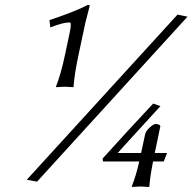

<svg xmlns="http://www.w3.org/2000/svg" viewBox="-20 -659 764 762"><path d="M684.6 -601.1 724.1 -592.8 127 62 86.4 54.2ZM502.9 81.1Q520 38.1 532.7 -18.1H388.7L387.2 -29.8Q480.5 -133.3 587.9 -248L616.7 -237.8Q606.9 -226.6 470.2 -77.6Q455.1 -61 447.3 -51.8H540L556.6 -128.9Q558.6 -135.7 566.9 -146Q587.9 -167 597.7 -167Q616.7 -165.5 616.2 -157.2L594.2 -51.8H643.1L629.9 -18.1H587.4Q575.2 43.9 572.8 81.1L571.3 83Q569.3 83 537.6 81.1L503.4 83ZM238.3 -442.9 256.3 -527.8Q264.6 -565.9 258.3 -569.3Q255.9 -570.3 253.4 -569.8Q230.5 -569.8 184.1 -551.8Q181.2 -550.8 179.7 -549.8L176.3 -579.1Q284.7 -615.7 327.6 -639.2H334Q336.9 -639.2 335.4 -633.3Q335 -631.8 318.8 -568.8L292 -442.9Q274.9 -362.3 272 -314.9L270.5 -313Q268.6 -313 236.8 -314.9L202.6 -313L202.1 -314.9Q221.7 -364.3 238.3 -442.9Z"/></svg>

Font: Linux Biolinum Capitals O
Style: Italic Samll Caps
Weight: 400
Italic angle: -12°
Designer: Philipp H. Poll
Foundry: Philipp H. Poll
Version: Version 0.6.2